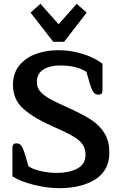

<svg xmlns="http://www.w3.org/2000/svg" viewBox="-20 -972 638 1006"><path d="M140 -906 192 -952 287 -845 382 -952 434 -906 316 -753H259ZM45 -48V-200Q45 -209 50 -215Q55 -221 66 -221Q82 -221 91.5 -208.5Q101 -196 112 -160L129 -101Q152 -85 194 -75.5Q236 -66 278 -66Q341 -66 384.5 -88.5Q428 -111 428 -160Q428 -193 412.5 -215.5Q397 -238 363 -258Q329 -278 262 -307Q159 -352 103.5 -401Q48 -450 48 -527Q48 -588 81 -629Q114 -670 168.5 -689.5Q223 -709 286 -709Q351 -709 413.5 -689.5Q476 -670 517 -638V-497Q517 -476 496 -476Q480 -476 470.5 -488Q461 -500 450 -536L433 -595Q382 -629 296 -629Q241 -629 207 -607.5Q173 -586 173 -542Q173 -513 191.5 -492Q210 -471 242 -453.5Q274 -436 338 -407L364 -395Q426 -366 466 -338.5Q506 -311 529.5 -270.5Q553 -230 553 -173Q553 -79 480 -32.5Q407 14 290 14Q229 14 158 -3.5Q87 -21 45 -48Z"/></svg>

Font: MaitreeSemiBold
Style: Regular
Weight: 600
Designer: CadsonDemak Team
Foundry: CadsonDemak
Version: Version 1.000